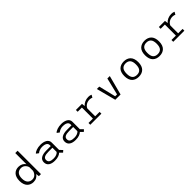

<svg xmlns="http://www.w3.org/2000/svg" viewBox="516 -2718 4647 4647"><g transform="rotate(-45 2840.0 -394.0)"><path d="M561.5 0H490.5L482 -71V-84.5Q454.5 -40.5 408.5 -14.8Q362.5 11 301 11Q253.5 11 213.2 -5Q173 -21 142 -52.5Q111 -84 93.5 -134.8Q76 -185.5 76 -251Q76 -316.5 93 -367Q110 -417.5 140.5 -448.5Q171 -479.5 210.2 -495.2Q249.5 -511 296.5 -511Q359 -511 406.5 -486.2Q454 -461.5 482 -419V-800H561.5ZM158.5 -251Q158.5 -152.5 203.5 -103Q248.5 -53.5 323.5 -53.5Q386 -53.5 428.2 -95.5Q470.5 -137.5 482 -195V-314.5Q469.5 -367.5 426.2 -407Q383 -446.5 321 -446.5Q246 -446.5 202.2 -398.5Q158.5 -350.5 158.5 -251Z M1307 11.5 1239 -56Q1212.5 -28.5 1161.2 -8.8Q1110 11 1031.5 11Q928.5 11 870 -30.5Q811.5 -72 811.5 -153Q811.5 -232.5 875.5 -272.5Q939.5 -312.5 1059 -312.5H1209V-345Q1209 -372.5 1195.8 -393Q1182.5 -413.5 1159.2 -425.2Q1136 -437 1108.2 -442.5Q1080.5 -448 1048.5 -448Q998.5 -448 952.5 -430.2Q906.5 -412.5 887 -389.5L824.5 -436.5Q850.5 -468 913 -490Q975.5 -512 1056.5 -512Q1102.5 -512 1143 -502.8Q1183.5 -493.5 1215.8 -475.2Q1248 -457 1266.8 -427.2Q1285.5 -397.5 1285.5 -359.5V-102.5L1355.5 -31.5ZM1047 -49.5Q1104 -49.5 1146.5 -66.8Q1189 -84 1209 -111V-255H1070.5Q980.5 -255 935 -231.2Q889.5 -207.5 889.5 -153Q889.5 -124 901.2 -103.2Q913 -82.5 935 -71Q957 -59.5 984.2 -54.5Q1011.5 -49.5 1047 -49.5Z M2017 11.5 1949 -56Q1922.5 -28.5 1871.2 -8.8Q1820 11 1741.5 11Q1638.5 11 1580 -30.5Q1521.5 -72 1521.5 -153Q1521.5 -232.5 1585.5 -272.5Q1649.5 -312.5 1769 -312.5H1919V-345Q1919 -372.5 1905.8 -393Q1892.5 -413.5 1869.2 -425.2Q1846 -437 1818.2 -442.5Q1790.5 -448 1758.5 -448Q1708.5 -448 1662.5 -430.2Q1616.5 -412.5 1597 -389.5L1534.5 -436.5Q1560.5 -468 1623 -490Q1685.5 -512 1766.5 -512Q1812.5 -512 1853 -502.8Q1893.5 -493.5 1925.8 -475.2Q1958 -457 1976.8 -427.2Q1995.5 -397.5 1995.5 -359.5V-102.5L2065.5 -31.5ZM1757 -49.5Q1814 -49.5 1856.5 -66.8Q1899 -84 1919 -111V-255H1780.5Q1690.5 -255 1645 -231.2Q1599.5 -207.5 1599.5 -153Q1599.5 -124 1611.2 -103.2Q1623 -82.5 1645 -71Q1667 -59.5 1694.2 -54.5Q1721.5 -49.5 1757 -49.5Z M2478.5 -61.5H2630V0H2250V-61.5H2401V-438.5H2256.5V-500H2465L2475.5 -417Q2510.5 -460.5 2567.5 -486.2Q2624.5 -512 2692.5 -512Q2750.5 -512 2787 -492L2748.5 -426.5Q2740 -433 2718.2 -439.2Q2696.5 -445.5 2668.5 -445.5Q2600.5 -445.5 2549 -412.5Q2497.5 -379.5 2478.5 -328.5Z M3334 -500H3417.5L3286 0H3105.5L2974 -500H3057L3163.5 -61.5H3227.5Z M4144.5 -251Q4144.5 -183.5 4126.8 -132.8Q4109 -82 4076.5 -50.8Q4044 -19.5 4001 -4.2Q3958 11 3905 11Q3852 11 3809 -4.2Q3766 -19.5 3733.5 -50.8Q3701 -82 3683.2 -132.8Q3665.5 -183.5 3665.5 -251Q3665.5 -318.5 3683.2 -369.2Q3701 -420 3733.8 -450.8Q3766.5 -481.5 3809.2 -496.8Q3852 -512 3905 -512Q3958 -512 4001 -496.8Q4044 -481.5 4076.5 -450.5Q4109 -419.5 4126.8 -368.8Q4144.5 -318 4144.5 -251ZM4064 -251Q4064 -354 4023.2 -400.8Q3982.5 -447.5 3905 -447.5Q3827.5 -447.5 3786.5 -400.8Q3745.5 -354 3745.5 -251Q3745.5 -147 3786.2 -100.2Q3827 -53.5 3905 -53.5Q3983 -53.5 4023.5 -100.2Q4064 -147 4064 -251Z M4854.5 -251Q4854.5 -183.5 4836.8 -132.8Q4819 -82 4786.5 -50.8Q4754 -19.5 4711 -4.2Q4668 11 4615 11Q4562 11 4519 -4.2Q4476 -19.5 4443.5 -50.8Q4411 -82 4393.2 -132.8Q4375.5 -183.5 4375.5 -251Q4375.5 -318.5 4393.2 -369.2Q4411 -420 4443.8 -450.8Q4476.5 -481.5 4519.2 -496.8Q4562 -512 4615 -512Q4668 -512 4711 -496.8Q4754 -481.5 4786.5 -450.5Q4819 -419.5 4836.8 -368.8Q4854.5 -318 4854.5 -251ZM4774 -251Q4774 -354 4733.2 -400.8Q4692.5 -447.5 4615 -447.5Q4537.5 -447.5 4496.5 -400.8Q4455.5 -354 4455.5 -251Q4455.5 -147 4496.2 -100.2Q4537 -53.5 4615 -53.5Q4693 -53.5 4733.5 -100.2Q4774 -147 4774 -251Z M5318.5 -61.5H5470V0H5090V-61.5H5241V-438.5H5096.5V-500H5305L5315.5 -417Q5350.5 -460.5 5407.5 -486.2Q5464.5 -512 5532.5 -512Q5590.5 -512 5627 -492L5588.5 -426.5Q5580 -433 5558.2 -439.2Q5536.5 -445.5 5508.5 -445.5Q5440.5 -445.5 5389 -412.5Q5337.5 -379.5 5318.5 -328.5Z"/></g></svg>

Font: League Mono Light
Style: Regular
Weight: 300
Width: 6
Designer: Tyler Finck
Foundry: The League of Moveable Type / Tyler Finck
Version: Version 2.210